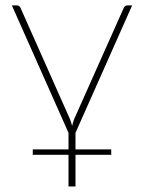

<svg xmlns="http://www.w3.org/2000/svg" viewBox="-20 -513 534 712"><path d="M260 41H392.5V61H260V178.5H234V61H101.5V41H234V-20.5L24 -493H43.5Q48.5 -493 51.5 -490Q54.5 -487 56 -484L238.5 -73.5Q241.5 -66.5 243.5 -59.8Q245.5 -53 247.5 -46Q249 -53 251 -59.8Q253 -66.5 256 -73.5L439 -484Q441 -488 444.2 -490.5Q447.5 -493 451.5 -493H470L260 -20.5Z"/></svg>

Font: Lato ExtraLight
Style: Regular
Weight: 275
Designer: Lukasz Dziedzic with Adam Twardoch and Botio Nikoltchev
Foundry: tyPoland Lukasz Dziedzic
Version: Version 2.015; 2015-08-06; http://www.latofonts.com/